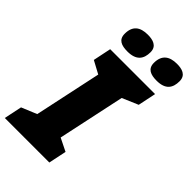

<svg xmlns="http://www.w3.org/2000/svg" viewBox="-309 -1020 1113 1113"><g transform="rotate(45 247.0 -464.0)"><path d="M433 -775C506 -775 530 -812 530 -867C530 -918 488 -928 448 -928C386 -928 349 -901 349 -837C349 -788 385 -775 433 -775ZM194 -775C267 -775 292 -812 292 -867C292 -918 249 -928 209 -928C146 -928 110 -901 110 -837C110 -788 145 -775 194 -775ZM-36 0H329L352 -110L273 -149L361 -561L459 -603L482 -714H114L91 -603L169 -561L81 -149L-13 -110Z"/></g></svg>

Font: Noto Sans UI Black
Style: Italic
Weight: 900
Italic angle: -372°
Designer: Monotype Design Team
Foundry: Monotype Imaging Inc.
Version: Version 1.901